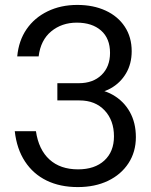

<svg xmlns="http://www.w3.org/2000/svg" viewBox="-20 -750 614 780"><path d="M296 10Q224 10 169.5 -16.5Q115 -43 81.5 -94Q48 -145 40 -217H126Q137 -142 181 -102Q225 -62 297 -62Q365 -62 404 -98Q443 -134 443 -196Q443 -261 405 -301.5Q367 -342 303 -342H213V-412H300Q358 -412 392.5 -445.5Q427 -479 427 -535Q427 -594 390.5 -626Q354 -658 292 -658Q231 -658 188 -622.5Q145 -587 137 -521H50Q56 -585 88 -631.5Q120 -678 173.5 -704Q227 -730 294 -730Q359 -730 409 -707Q459 -684 487 -641.5Q515 -599 515 -542Q515 -491 492 -452Q469 -413 429.5 -391Q390 -369 339 -369L333 -390Q394 -390 438.5 -364.5Q483 -339 507.5 -295Q532 -251 532 -193Q532 -133 502 -87Q472 -41 419 -15.5Q366 10 296 10Z"/></svg>

Font: Instrument Sans
Style: Regular
Weight: 400
Designer: Rodrigo Fuenzalida
Foundry: fragTYPE
Version: Version 1.000;gftools[0.9.28]